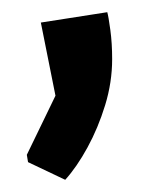

<svg xmlns="http://www.w3.org/2000/svg" viewBox="-20 -151 257 315"><path d="M26 115 24 103 71 6 47 -114 156 -131Q158 -124 161 -102Q164 -80 164 -54Q164 -16 152.5 21.5Q141 59 123.5 91Q106 123 87 144Z"/></svg>

Font: Kreon Light
Style: Regular
Weight: 400
Version: Version 2.002